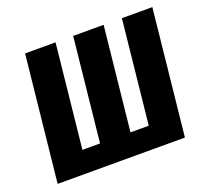

<svg xmlns="http://www.w3.org/2000/svg" viewBox="-104 -704 895 830"><g transform="rotate(-20 344.0 -289.0)"><path d="M27.3 0 87.9 -578.1H228L178.2 -101.6H259.3L309.1 -578.1H449.2L399.4 -101.6H483.4L533.2 -578.1H673.3L612.8 0Z"/></g></svg>

Font: Oswald
Style: Demi-Bold
Weight: 600
Designer: Vernon Adams
Foundry: Vernon Adams
Version: 3.0; ttfautohint (v0.94.23-7a4d-dirty) -l 8 -r 50 -G 200 -x 